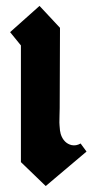

<svg xmlns="http://www.w3.org/2000/svg" viewBox="-20 -623 321 650"><path d="M50.8 -469.2V-74.2L134.8 6.8L272.9 -109.9L252.9 -137.2Q237.3 -128.4 222.2 -131.8Q209.5 -134.8 200.2 -144Q190.4 -153.8 185.5 -169.4Q182.6 -178.7 181.6 -198.2Q180.7 -203.1 181.4 -227.5Q182.1 -252 182.1 -256.8L183.1 -528.8L113.8 -603L14.2 -514.2Z"/></svg>

Font: KJV1611
Style: Regular
Weight: 400
Version: Version 3.6.1